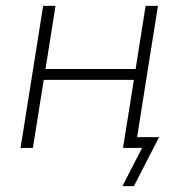

<svg xmlns="http://www.w3.org/2000/svg" viewBox="-20 -504 628 654"><path d="M50 0 127 -484H169L135 -269H442L476 -484H518L447 -37H522L436 130H397L464 0H399L436 -232H129L92 0Z"/></svg>

Font: Nunito Sans ExtraLight
Style: Italic
Weight: 200
Italic angle: -9°
Designer: Vernon Adams
Foundry: Vernon Adams
Version: Version 3.006; ttfautohint (v1.8.3)